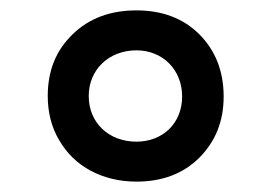

<svg xmlns="http://www.w3.org/2000/svg" viewBox="-20 -526 522 370"><path d="M94 -256C123 -205 178 -176 243 -176C292 -176 333 -191 364 -222C395 -253 411 -292 411 -340C411 -389 395 -429 364 -460C333 -491 292 -506 243 -506C193 -506 152 -491 120 -460C88 -429 72 -390 72 -341C72 -310 79 -281 94 -256ZM151 -341C151 -392 190 -429 243 -429C294 -429 331 -391 331 -340C331 -289 294 -253 243 -253C190 -253 151 -289 151 -341Z"/></svg>

Font: Poppins SemiBold
Style: Regular
Weight: 600
Designer: Ninad Kale (Devanagari), Jonny Pinhorn (Latin)
Foundry: Indian Type Foundry
Version: 4.004